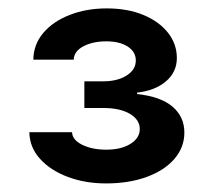

<svg xmlns="http://www.w3.org/2000/svg" viewBox="-20 -862 498 450"><path d="M228.5 -432.1Q179.7 -432.1 139.2 -447.3Q98.6 -462.4 74 -489.5Q49.3 -516.6 48.8 -552.2H148.9Q149.4 -534.2 172.6 -522.7Q195.8 -511.2 229 -511.2Q264.2 -511.2 285.9 -524.9Q307.6 -538.6 307.6 -559.6Q307.6 -581.5 284.4 -595.2Q261.2 -608.9 221.7 -608.9H177.7V-671.4H221.7Q255.4 -671.4 276.9 -685.1Q298.3 -698.7 298.3 -720.2Q298.3 -740.7 279.3 -752.9Q260.3 -765.1 229 -765.1Q197.3 -765.1 175.3 -753.4Q153.3 -741.7 152.8 -722.2H58.1Q58.6 -757.8 81.5 -784.9Q104.5 -812 143.6 -827.1Q182.6 -842.3 230 -842.3Q279.3 -842.3 316.2 -826.9Q353 -811.5 373.8 -785.2Q394.5 -758.8 394.5 -726.1Q394.5 -692.9 368.7 -671.1Q342.8 -649.4 301.3 -645V-641.6Q356.4 -635.7 384.3 -612.1Q412.1 -588.4 412.1 -551.3Q412.1 -516.6 388.7 -489.5Q365.2 -462.4 323.7 -447.3Q282.2 -432.1 228.5 -432.1Z"/></svg>

Font: Inter
Style: 540
Weight: 540
Designer: Rasmus Andersson
Foundry: rsms
Version: Version 4.001;git-66647c0bb